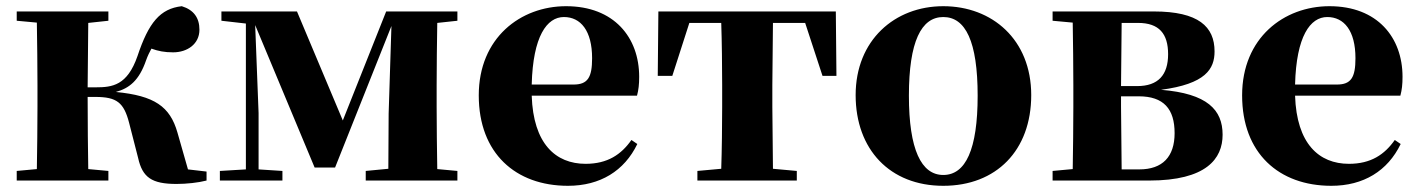

<svg xmlns="http://www.w3.org/2000/svg" viewBox="-20 -583 4582 620"><path d="M426 -73C440 -10 470 11 550 11C582 11 620 7 647 0V-29L587 -36L553 -155C529 -239 479 -274 354 -286C397 -298 429 -322 452 -389C457 -403 463 -415 469 -426C491 -418 511 -414 539 -414C585 -414 624 -441 624 -487C624 -525 606 -551 567 -563C497 -555 460 -510 424 -402C391 -307 343 -301 289 -301H263L265 -509L330 -516V-546H34V-516L99 -510C100 -451 101 -364 101 -308V-238C101 -182 100 -95 99 -37L34 -31V0H330V-31L265 -37C264 -95 263 -185 263 -270H288C357 -270 380 -252 397 -186Z M774 0H892V-31L815 -36V-218L804 -502L996 -42H1062L1244 -499L1235 -216L1234 -38L1161 -31V0H1457V-31L1392 -37C1391 -95 1390 -182 1390 -238V-308C1390 -364 1391 -451 1392 -509L1457 -516V-546H1227L1087 -194L939 -546H695V-516L774 -507V-36L690 -31V0Z M1814 17C1918 17 1996 -31 2038 -118L2019 -131C1986 -84 1942 -54 1871 -54C1774 -54 1702 -119 1697 -274H2037C2042 -293 2044 -310 2044 -335C2044 -462 1963 -563 1808 -563C1661 -563 1526 -461 1526 -275C1526 -88 1645 17 1814 17ZM1697 -310C1701 -466 1746 -528 1801 -528C1855 -528 1892 -484 1892 -395C1892 -333 1878 -310 1832 -310Z M2308 0H2553V-31L2476 -38L2474 -238V-308L2476 -509H2580L2636 -338H2681L2679 -546H2106L2104 -338H2151L2206 -509H2309C2311 -451 2312 -364 2312 -308V-238C2312 -182 2311 -96 2309 -38L2232 -31V0Z M3026 17C3197 17 3310 -97 3310 -276C3310 -455 3184 -563 3026 -563C2869 -563 2743 -453 2743 -276C2743 -100 2854 17 3026 17ZM3026 -18C2955 -18 2915 -100 2915 -274C2915 -449 2955 -528 3026 -528C3098 -528 3137 -449 3137 -274C3137 -100 3098 -18 3026 -18Z M3442 0H3691C3875 0 3928 -70 3928 -148C3928 -228 3879 -281 3729 -293C3873 -312 3902 -360 3902 -417C3902 -497 3850 -546 3706 -546H3379V-516L3444 -510C3445 -451 3446 -364 3446 -308V-238C3446 -182 3445 -95 3444 -37L3379 -31V0ZM3602 -509H3655C3723 -509 3752 -474 3752 -408C3752 -341 3720 -305 3652 -305H3600ZM3600 -272H3657C3738 -272 3773 -231 3773 -153C3773 -77 3734 -36 3659 -36H3602L3600 -238Z M4279 17C4383 17 4461 -31 4503 -118L4484 -131C4451 -84 4407 -54 4336 -54C4239 -54 4167 -119 4162 -274H4502C4507 -293 4509 -310 4509 -335C4509 -462 4428 -563 4273 -563C4126 -563 3991 -461 3991 -275C3991 -88 4110 17 4279 17ZM4162 -310C4166 -466 4211 -528 4266 -528C4320 -528 4357 -484 4357 -395C4357 -333 4343 -310 4297 -310Z"/></svg>

Font: Noto Serif SC Black
Style: Regular
Weight: 900
Designer: Ryoko NISHIZUKA 西塚涼子 (kana & ideographs); Frank Grießhammer (Latin, Greek & Cyrillic); Wenlong ZHANG 张文龙 (bopomofo); San
Foundry: Adobe
Version: Version 2.001;hotconv 1.1.0;makeotfexe 2.6.0